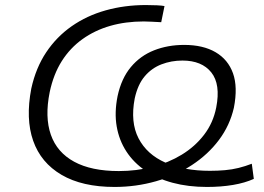

<svg xmlns="http://www.w3.org/2000/svg" viewBox="-20 -733 1045 761"><path d="M434 8Q306 8 224 -40Q142 -88 111.5 -175Q81 -262 104 -382Q122 -464 163 -525.5Q204 -587 264 -629Q324 -671 399 -692Q474 -713 558 -713Q582 -713 602 -712Q622 -711 632 -709L619 -645Q598 -646 580.5 -647Q563 -648 550 -648Q478 -648 417 -630.5Q356 -613 307 -578Q258 -543 225 -491Q192 -439 177 -368Q157 -269 181.5 -199Q206 -129 274 -92Q342 -55 451 -55Q521 -55 584.5 -71.5Q648 -88 700.5 -120Q753 -152 789 -199Q825 -246 837 -307Q855 -399 817.5 -446Q780 -493 703 -493Q659 -493 620 -478Q581 -463 553.5 -430.5Q526 -398 514 -343Q496 -249 529 -185Q562 -121 635.5 -88.5Q709 -56 812 -56Q843 -56 871.5 -58.5Q900 -61 926 -67.5Q952 -74 978 -84L986 -24Q951 -8 903.5 0Q856 8 800 8Q726 8 664.5 -8.5Q603 -25 556.5 -56.5Q510 -88 481 -132.5Q452 -177 442.5 -232Q433 -287 446 -352Q461 -422 498.5 -467Q536 -512 590.5 -533.5Q645 -555 710 -555Q785 -555 834.5 -526Q884 -497 903.5 -442.5Q923 -388 907 -306Q891 -236 848 -178.5Q805 -121 741 -79Q677 -37 598 -14.5Q519 8 434 8Z"/></svg>

Font: Nunito Sans 10pt Expanded Light
Style: Italic
Weight: 300
Width: 7
Italic angle: -9°
Designer: Vernon Adams
Foundry: Vernon Adams
Version: Version 3.101;gftools[0.9.27]